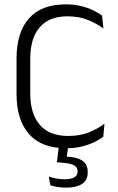

<svg xmlns="http://www.w3.org/2000/svg" viewBox="-20 -670 544 882"><path d="M285 11Q170.5 11 113.2 -54.2Q56 -119.5 56 -238.5V-401.5Q56 -520.5 112.8 -585.2Q169.5 -650 282.5 -650Q321 -650 352.5 -642.2Q384 -634.5 408.2 -622.5Q432.5 -610.5 449 -598L455 -539Q425 -561.5 384.5 -578.2Q344 -595 289.5 -595Q205.5 -595 162.2 -544.5Q119 -494 119 -400.5V-240.5Q119 -147.5 162.8 -96.5Q206.5 -45.5 293.5 -45.5Q347.5 -45.5 388.5 -62Q429.5 -78.5 460 -102L454.5 -42Q438 -29 413 -17Q388 -5 356 3Q324 11 285 11ZM294 -5 284.5 68 257.5 49Q263.5 49 271.5 49Q279.5 49 286.5 49.5Q336 52 359.5 69Q383 86 383 120V122Q383 157.5 357.2 174.8Q331.5 192 283.5 192Q263 192 244 188.8Q225 185.5 211.5 181.5L204 141Q219.5 146.5 237.8 150Q256 153.5 276.5 153.5Q306.5 153.5 321.5 144.5Q336.5 135.5 336.5 118.5V117.5Q336.5 97 318.2 88.2Q300 79.5 256.5 76.5Q251.5 76 247.8 76Q244 76 241.5 75.5L251 -5Z"/></svg>

Font: Anek Tamil Light
Style: Regular
Weight: 300
Designer: Aadarsh Rajan (Tamil), Yesha Goshar (Latin)
Foundry: Ek Type
Version: Version 1.003